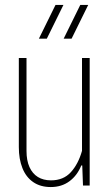

<svg xmlns="http://www.w3.org/2000/svg" viewBox="-20 -749 442 775"><path d="M342 -515V0H315L312 -81H308Q292 -41 260.5 -17.5Q229 6 185 6Q143 6 114 -14Q85 -34 70.5 -70.5Q56 -107 56 -155V-515H87V-140Q87 -101 99 -74.5Q111 -48 133 -34.5Q155 -21 186 -21Q236 -21 266 -54Q296 -87 311 -140V-515ZM137 -593 204 -729H236L169 -593ZM237 -593 304 -729H336L269 -593Z"/></svg>

Font: Hubot Sans Condensed ExtraLight
Style: Regular
Weight: 200
Width: 3
Designer: Deni Anggara
Foundry: GitHub, Inc., Subsidiary of Microsoft Corporation
Version: Version 2.000